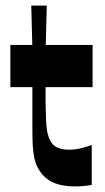

<svg xmlns="http://www.w3.org/2000/svg" viewBox="-20 -654 374 686"><path d="M249.5 12Q197.1 12 164.7 -4.5Q132.4 -21 113.7 -57.1Q106.4 -71.8 102.4 -90.6Q98.4 -109.4 97 -134.4Q95.7 -159.4 95.7 -192.7Q95.7 -213.6 95.7 -236Q95.7 -258.4 95.7 -279.5Q95.7 -300.6 95.7 -317.1Q95.7 -333.6 95.7 -342.6H17V-493.4H95.4L91.7 -634H147.1L143.5 -493.4H310.8V-342.6H142.8Q142.8 -329.3 142.8 -317.3Q142.8 -305.4 142.8 -294.4Q143.5 -258.3 144.3 -231.7Q145.1 -205.2 148.1 -187.1Q151.2 -168.9 157.5 -156.3Q165.5 -136.7 183 -127.9Q200.4 -119.1 225.8 -119.1Q245.4 -119.1 266.8 -123.7Q288.1 -128.4 307.8 -136.1V6.7Q294.8 9 279.6 10.5Q264.5 12 249.5 12Z"/></svg>

Font: Ojuju ExtraLight
Style: Regular
Weight: 200
Designer: Chisaokwu Joboson, Mirko Velimirovic
Foundry: Udi Foundry
Version: Version 1.000